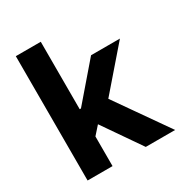

<svg xmlns="http://www.w3.org/2000/svg" viewBox="-171 -850 917 973"><g transform="rotate(-30 287.5 -364.0)"><path d="M192.9 -158.2V-333H213.9L393.1 -541H562L326.7 -269.5H292ZM60.5 0V-727.5H206.5V0ZM400.9 0 237.3 -236.8 334.5 -340.3 572.8 0Z"/></g></svg>

Font: Inter 17pt
Style: Bold
Weight: 700
Version: Version 4.001;git-66647c0bb